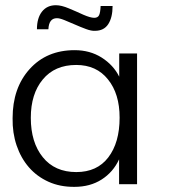

<svg xmlns="http://www.w3.org/2000/svg" viewBox="-20 -706 657 736"><path d="M344.2 -587.9Q330.6 -586.9 309.6 -594.7Q288.6 -602.5 266.8 -612.1Q245.1 -621.6 226.3 -629.2Q207.5 -636.7 197.8 -636.2Q167.5 -636.2 165.5 -593.8H121.6Q121.6 -636.7 140.9 -661.4Q160.2 -686 194.3 -686Q215.3 -686 244.1 -673.8Q258.8 -667.5 272.7 -661.6Q286.6 -655.8 299.8 -649.4Q326.7 -637.7 341.3 -637.7Q355 -637.7 359.9 -647.9Q364.7 -658.2 365.7 -683.1H411.6Q411.6 -639.2 395 -613.5Q378.4 -587.9 344.2 -587.9ZM272.5 -46.4Q352.1 -46.4 395 -102.5Q438.5 -159.2 438.5 -254.9Q438.5 -346.7 394 -401.4Q350.1 -457 272 -457Q189.9 -457 144 -401.4Q98.1 -346.2 98.1 -254.4Q98.1 -160.2 144 -103.5Q189.9 -46.4 272.5 -46.4ZM265.1 10.3Q210 10.7 165.8 -9.3Q121.6 -29.3 90.8 -64.7Q60.1 -100.1 43.7 -148.4Q27.3 -196.8 28.3 -252.9Q28.3 -368.7 93.3 -440.9Q158.7 -513.7 266.1 -513.7Q324.7 -513.7 369.6 -485.4Q415 -456.5 437 -412.1V-501H505.4V0H436.5V-95.2Q414.1 -46.4 369.9 -18.1Q325.7 10.3 265.1 10.3Z"/></svg>

Font: Ride Light
Style: Regular
Weight: 300
Version: Version 3.000